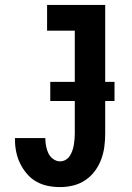

<svg xmlns="http://www.w3.org/2000/svg" viewBox="-20 -755 540 783"><path d="M225 8Q200 8 175 3Q150 -2 128 -14.5Q106 -27 89.5 -46.5Q73 -66 62 -88.5Q51 -111 46 -136Q41 -161 41 -186V-192H165V-189Q165 -174 168 -158.5Q171 -143 177.5 -129.5Q184 -116 197 -106.5Q210 -97 225 -97Q237 -97 247.5 -103Q258 -109 264.5 -119Q271 -129 275 -140.5Q279 -152 281 -163.5Q283 -175 284 -187Q285 -199 285 -210V-630H172V-735H409V-210Q409 -183 405.5 -156.5Q402 -130 392.5 -104.5Q383 -79 366.5 -57Q350 -35 327.5 -20Q305 -5 278.5 1.5Q252 8 225 8ZM185 -343V-421H447V-343Z"/></svg>

Font: Iosevka Term Curly Extrabold
Style: Regular
Weight: 800
Designer: Belleve Invis
Foundry: Belleve Invis
Version: Version 32.3.0